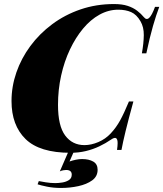

<svg xmlns="http://www.w3.org/2000/svg" viewBox="-20 -742 808 950"><path d="M768 -708Q753 -669 737 -613.5Q721 -558 704 -478H682Q691 -528 691.5 -568Q692 -608 675 -637Q656 -670 629 -682Q602 -694 565 -694Q517 -694 472.5 -669.5Q428 -645 391 -600.5Q354 -556 326 -497Q298 -438 282.5 -368Q267 -298 267 -223Q267 -119 302.5 -71.5Q338 -24 398 -24Q431 -24 466.5 -39Q502 -54 528 -82Q555 -111 574.5 -146.5Q594 -182 618 -240H640Q615 -149 601.5 -93.5Q588 -38 581 0H559Q562 -21 562 -34Q562 -54 554 -58.5Q546 -63 529 -51Q503 -33 471.5 -18Q440 -3 404.5 5.5Q369 14 329 14Q176 14 106.5 -54Q37 -122 37 -242Q37 -314 61 -383.5Q85 -453 130 -514Q175 -575 238 -622Q301 -669 378.5 -695.5Q456 -722 544 -722Q584 -722 611.5 -713Q639 -704 658.5 -689Q678 -674 692 -657Q705 -641 718.5 -654Q732 -667 747 -708ZM352 -7 324 57Q338 52 354.5 48.5Q371 45 386 45Q420 45 441.5 57.5Q463 70 463 98Q463 131 436 150.5Q409 170 367.5 179Q326 188 282 188Q244 188 212.5 181.5Q181 175 166 170L172 154Q181 156 206 160Q231 164 253 164Q269 164 288 161Q307 158 321 149Q335 140 335 122Q335 99 307 99Q302 99 293 100.5Q284 102 276 106L325 -7Z"/></svg>

Font: Playfair Display Black
Style: Italic
Weight: 900
Italic angle: -14°
Designer: Claus Eggers Sørensen
Foundry: Claus Eggers Sørensen
Version: Version 1.203